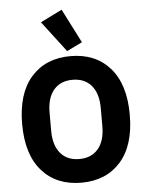

<svg xmlns="http://www.w3.org/2000/svg" viewBox="-63 -1028 841 1091"><g transform="rotate(-5 357.0 -482.5)"><path d="M341 -740 207 -916 330 -977 429 -783ZM581.5 -81.5Q499 12 357 12Q215 12 132.5 -81.5Q50 -175 50 -349Q50 -523 132.5 -616.5Q215 -710 357 -710Q499 -710 581.5 -616.5Q664 -523 664 -349Q664 -175 581.5 -81.5ZM503 -297V-401Q503 -484 464.5 -529.5Q426 -575 357 -575Q288 -575 249.5 -529.5Q211 -484 211 -401V-297Q211 -214 249.5 -168.5Q288 -123 357 -123Q426 -123 464.5 -168.5Q503 -214 503 -297Z"/></g></svg>

Font: Anuphan
Style: Bold
Weight: 700
Designer: Mike Abbink, Paul van der Laan, Pieter van Rosmalen, Mint Tantisuwanna
Foundry: Bold Monday; Cadson Demak
Version: Version 3.002;hotconv 1.0.109;makeotfexe 2.5.65596